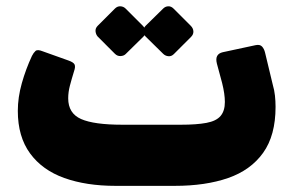

<svg xmlns="http://www.w3.org/2000/svg" viewBox="-20 -597 956 625"><path d="M356 8Q261 8 189.5 -17.5Q118 -43 78 -97.5Q38 -152 38 -236Q38 -280 51 -326Q64 -372 84 -415Q89 -425 95.5 -431Q102 -437 119 -430L203 -400Q220 -394 223 -386.5Q226 -379 221 -365Q213 -339 207.5 -318Q202 -297 202 -277Q202 -228 244 -209.5Q286 -191 378 -191H569Q620 -191 652 -197Q684 -203 698 -219.5Q712 -236 712 -265Q712 -291 703 -327L686 -390Q682 -406 687 -415Q692 -424 705 -427L812 -450Q826 -453 833 -445.5Q840 -438 843 -425L868 -321Q873 -304 875 -286Q877 -268 877 -249Q877 -156 836.5 -99.5Q796 -43 722.5 -17.5Q649 8 549 8ZM389 -421Q383 -415 372.5 -414.5Q362 -414 354 -422L298 -478Q292 -485 291 -495Q290 -505 298 -513L354 -569Q362 -577 372 -576.5Q382 -576 389 -569L445 -513Q453 -505 453.5 -494.5Q454 -484 446 -477ZM546 -421Q538 -413 528 -414Q518 -415 511 -422L454 -478Q447 -485 447 -495.5Q447 -506 454 -513L511 -569Q518 -576 527.5 -576.5Q537 -577 545 -569L601 -513Q609 -505 609.5 -495Q610 -485 602 -477Z"/></svg>

Font: Rubik ExtraBold
Style: Italic
Weight: 800
Italic angle: -12°
Designer: Hubert and Fischer
Foundry: Hubert and Fischer
Version: Version 2.300;gftools[0.9.30]